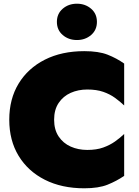

<svg xmlns="http://www.w3.org/2000/svg" viewBox="-20 -996 750 1036"><path d="M287 -878Q287 -922 318.5 -949Q350 -976 395 -976Q440 -976 471.5 -949Q503 -922 503 -878Q503 -834 471.5 -807Q440 -780 395 -780Q350 -780 318.5 -807Q287 -834 287 -878ZM272 -350Q272 -296 296.5 -259.5Q321 -223 361.5 -205Q402 -187 451 -187Q501 -187 537 -200Q573 -213 600.5 -232.5Q628 -252 650 -273V-47Q609 -19 560.5 0.5Q512 20 435 20Q313 20 222 -26Q131 -72 80.5 -155Q30 -238 30 -350Q30 -462 80.5 -545Q131 -628 222 -674Q313 -720 435 -720Q512 -720 560.5 -701Q609 -682 650 -653V-427Q628 -448 600.5 -468Q573 -488 537 -500.5Q501 -513 451 -513Q402 -513 361.5 -495Q321 -477 296.5 -440.5Q272 -404 272 -350Z"/></svg>

Font: Jost* Black
Style: Regular
Weight: 900
Version: Version 3.7